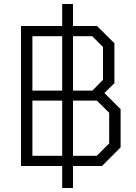

<svg xmlns="http://www.w3.org/2000/svg" viewBox="-20 -830 678 960"><path d="M583 -284V-93L490 0H345V110H291V0H85V-700H291V-810H345V-700H465L552 -614V-414L502 -365ZM142 -377H291V-649H142ZM345 -649V-377H442L495 -431V-595L441 -649ZM291 -51V-327H142V-51ZM526 -266 464 -327H345V-51H464L526 -113Z"/></svg>

Font: Chakra Petch Light
Style: Regular
Weight: 300
Designer: Katatrad Aksorn Co.,Ltd.
Foundry: Cadson Demak Co.,Ltd.
Version: Version 1.000; ttfautohint (v1.6)